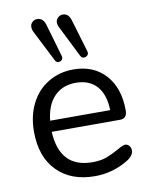

<svg xmlns="http://www.w3.org/2000/svg" viewBox="-86 -822 698 892"><g transform="rotate(-10 263.5 -376.0)"><path d="M128.9 -283.2H412.1Q410.2 -357.4 375 -396.7Q339.8 -436 276.4 -436Q212.9 -436 174.6 -396Q136.2 -356 128.9 -283.2ZM482.9 -269Q482.9 -231 449.2 -231H127Q135.7 -59.1 290 -59.1Q329.1 -59.1 356.9 -69.6Q384.8 -80.1 413.8 -96.7Q442.9 -113.3 452.9 -113Q462.9 -112.8 470.9 -104Q479 -95.2 479 -81.1Q479 -56.2 443.4 -35.2Q372.1 6.8 290 6.8Q177.2 6.8 111.6 -60.1Q45.9 -127 45.9 -245.1Q45.9 -320.3 75 -377.7Q104 -435.1 156.5 -467Q209 -499 275.9 -499Q371.1 -499 427 -437Q482.9 -375 482.9 -269ZM271.5 -758.8Q299.3 -758.8 309.1 -725.1L355 -570.8Q356 -568.8 356 -562.5Q356 -556.2 350.1 -550.5Q344.2 -544.9 334 -544.9Q323.7 -544.9 317.9 -557.1L245.1 -703.1Q230.5 -731.9 249 -749.5Q258.8 -758.8 271.5 -758.8ZM150.4 -758.8Q179.2 -758.8 189 -725.1L233.9 -570.8Q234.9 -568.8 234.9 -562Q234.9 -555.2 229 -550Q223.1 -544.9 213.4 -544.9Q203.6 -544.9 198.2 -557.1L124 -703.1Q118.2 -714.4 118.2 -727.3Q118.2 -740.2 127.9 -749.5Q137.7 -758.8 150.4 -758.8Z"/></g></svg>

Font: Nunito-Regular
Style: Regular
Weight: 400
Designer: Vernon Adams
Foundry: newtypography
Version: Version 3.000